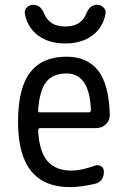

<svg xmlns="http://www.w3.org/2000/svg" viewBox="-20 -765 540 795"><path d="M254.9 -460.9Q200.2 -460.9 171.9 -426.3Q143.6 -391.6 137.7 -307.6Q137.7 -299.8 146.5 -299.8H346.7Q355.5 -299.8 356.4 -307.6Q351.6 -460.9 254.9 -460.9ZM269.5 9.8Q54.7 9.8 54.7 -259.8Q54.7 -400.4 105 -465.3Q155.3 -530.3 254.9 -530.3Q340.8 -530.3 385.7 -473.6Q430.7 -417 434.6 -291Q435.5 -266.6 418.5 -250.5Q401.4 -234.4 377 -234.4H146.5Q138.7 -234.4 137.7 -224.6Q142.6 -136.7 176.8 -97.7Q210.9 -58.6 275.4 -58.6Q316.4 -58.6 373 -79.1Q386.7 -84 398.4 -76.7Q410.2 -69.3 410.2 -54.7Q410.2 -13.7 373 -3.9Q314.5 9.8 269.5 9.8ZM381.8 -745.1Q397.5 -745.1 408.7 -733.9Q419.9 -722.7 417 -708Q406.2 -650.4 361.8 -617.7Q317.4 -585 250 -585Q182.6 -585 138.2 -617.7Q93.8 -650.4 83 -708Q80.1 -722.7 90.8 -733.9Q101.6 -745.1 118.2 -745.1Q148.4 -745.1 163.1 -708Q184.6 -655.3 250.5 -655.3Q316.4 -655.3 336.9 -708Q351.6 -745.1 381.8 -745.1Z"/></svg>

Font: Rounded Mgen+ 2m regular
Style: Regular
Weight: 400
Designer: [Source Han Sans]
Ryoko NISHIZUKA  (kana & ideographs); Paul D. Hunt (Latin, Greek & Cyrillic); Wenlong ZHANG  (bopomofo
Version: Version 1.059.20150602